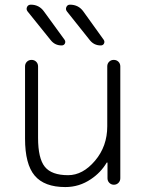

<svg xmlns="http://www.w3.org/2000/svg" viewBox="-20 -796 598 805"><path d="M402.3 -605.5Q374 -605.5 356.4 -627.9L260.7 -748Q253.9 -756.8 258.3 -766.6Q262.7 -776.4 273.4 -776.4Q309.6 -776.4 330.1 -747.1L415 -628.9Q419.9 -621.1 416 -613.3Q412.1 -605.5 402.3 -605.5ZM238.3 -605.5Q210 -605.5 192.4 -627.9L95.7 -748Q88.9 -756.8 93.3 -766.6Q97.7 -776.4 109.4 -776.4Q144.5 -776.4 165 -747.1L251 -628.9Q255.9 -621.1 252 -613.3Q248 -605.5 238.3 -605.5ZM139.6 -517.6V-217.8Q139.6 -131.8 168 -96.7Q196.3 -61.5 265.6 -61.5Q327.1 -61.5 378.4 -122.1Q429.7 -182.6 429.7 -266.6V-517.6Q429.7 -529.3 437.5 -537.1Q445.3 -544.9 457 -544.9Q468.8 -544.9 476.6 -537.1Q484.4 -529.3 484.4 -517.6V-48.8Q484.4 -37.1 476.6 -29.3Q468.8 -21.5 457.5 -21.5Q446.3 -21.5 438.5 -29.3Q430.7 -37.1 430.7 -48.8V-113.3Q430.7 -114.3 429.2 -114.7Q427.7 -115.2 426.8 -113.3Q402.3 -72.3 361.3 -44.9Q312.5 -11.7 253.9 -11.7Q166 -11.7 125.5 -59.6Q85 -107.4 85 -214.8V-517.6Q85 -529.3 92.8 -537.1Q100.6 -544.9 112.3 -544.9Q124 -544.9 131.8 -537.1Q139.6 -529.3 139.6 -517.6Z"/></svg>

Font: Gen Jyuu Gothic Light
Style: Regular
Weight: 200
Designer: [Source Han Sans]
Ryoko NISHIZUKA  (kana & ideographs); Paul D. Hunt (Latin, Greek & Cyrillic); Wenlong ZHANG  (bopomofo
Version: Version 1.002.20150607